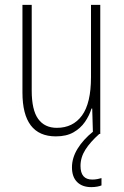

<svg xmlns="http://www.w3.org/2000/svg" viewBox="-20 -549 507 787"><path d="M391 -529V0H361L358 -104H355Q346 -75 328 -49Q310 -23 281 -6.5Q252 10 209 10Q72 10 72 -170V-529H110V-178Q110 -98 136.5 -61.5Q163 -25 213 -25Q279 -25 316 -75.5Q353 -126 353 -233V-529ZM310 131Q310 187 358 187Q369 187 379.5 185Q390 183 396 181V211Q389 214 378 216Q367 218 354 218Q317 218 296 197Q275 176 275 137Q275 98 298 60.5Q321 23 362 -10L387 0Q350 33 330 64.5Q310 96 310 131Z"/></svg>

Font: Noto Sans Khmer Condensed ExtraLight
Style: Regular
Weight: 200
Width: 3
Designer: Danh Hong and the Monotype Design Team
Foundry: Monotype Imaging Inc.
Version: Version 2.004; ttfautohint (v1.8.4.7-5d5b)